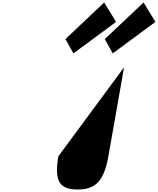

<svg xmlns="http://www.w3.org/2000/svg" viewBox="-20 -1779 1269 1543"><path d="M506 -1465 570 -1350 913 -1603 817 -1759ZM822 -1465 886 -1350 1229 -1603 1134 -1759ZM977 -1238 449 -523C413 -316 465 -256 603 -256C741 -256 815 -316 851 -523Z"/></svg>

Font: Hussar Dziwak
Style: Kur
Weight: 400
Version: Version 1.022